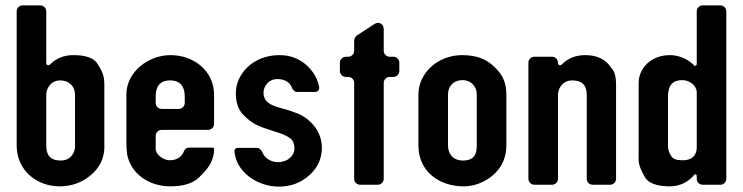

<svg xmlns="http://www.w3.org/2000/svg" viewBox="-20 -687 2762 714"><path d="M202 6C246 6 285 -8 318 -36C351 -64 367 -98 368 -137V-372C368 -399 364 -418 341 -452C327 -472 298 -482 253 -482C218 -482 188 -470 166 -447C161 -442 152 -445 152 -451V-645C152 -657 142 -667 130 -667H64C52 -667 42 -657 42 -645V-146C42 -53 117 6 202 6ZM204 -388C237 -388 259 -366 259 -335V-143C259 -118 242 -90 206 -90C166 -90 152 -111 152 -146V-335C152 -359 170 -388 204 -388Z M450 -336V-155C450 -141 451 -126 453 -112C467 -40 535 6 613 6C662 6 697 -5 720 -27C743 -49 758 -68 765 -83C771 -98 776 -112 776 -127V-133C776 -136 774 -138 771 -138H680C675 -138 667 -132 665 -127C658 -107 641 -91 611 -91C588 -91 559 -112 559 -133V-182C559 -194 569 -204 581 -204H754C766 -204 776 -214 776 -226V-336C776 -421 703 -482 614 -482C530 -482 450 -418 450 -336ZM613 -388C652 -388 667 -363 667 -329V-304C667 -292 657 -282 645 -282H581C569 -282 559 -292 559 -304V-329C559 -362 572 -388 613 -388Z M1013 -84C987 -84 963 -100 955 -122C954 -127 944 -137 938 -137H865C856 -137 851 -131 852 -123C859 -46 938 7 1017 7C1061 7 1099 -7 1131 -36C1163 -65 1177 -99 1177 -138C1177 -172 1163 -206 1137 -231C1111 -257 1092 -264 1053 -277L1018 -287C987 -296 960 -308 960 -342C960 -366 978 -393 1012 -393C1038 -393 1059 -381 1066 -360C1068 -354 1077 -345 1083 -345H1151C1162 -345 1168 -352 1167 -363C1162 -391 1148 -417 1125 -440C1096 -468 1061 -482 1019 -482C920 -482 857 -411 857 -341C857 -306 866 -280 883 -262C917 -226 940 -218 989 -202L1011 -195C1033 -188 1050 -180 1060 -172C1070 -164 1075 -151 1075 -134C1075 -108 1050 -84 1013 -84Z M1319 0H1385C1397 0 1407 -10 1407 -22V-379C1407 -391 1417 -401 1429 -401H1443C1455 -401 1465 -411 1465 -423V-454C1465 -466 1455 -476 1443 -476H1429C1417 -476 1407 -486 1407 -498V-579C1407 -598 1389 -608 1373 -598L1307 -555C1302 -552 1297 -542 1297 -536V-498C1297 -486 1287 -476 1275 -476H1266C1254 -476 1244 -466 1244 -454V-423C1244 -411 1254 -401 1266 -401H1275C1287 -401 1297 -391 1297 -379V-22C1297 -10 1307 0 1319 0Z M1704 6C1728 6 1751 1 1774 -10C1826 -35 1863 -81 1863 -146V-336C1863 -371 1853 -400 1834 -422C1800 -462 1761 -482 1698 -482C1607 -482 1536 -414 1536 -336V-146C1536 -49 1614 6 1704 6ZM1701 -389C1731 -389 1753 -366 1753 -336V-148C1753 -118 1747 -90 1701 -90C1666 -90 1646 -114 1646 -146V-336C1646 -363 1663 -389 1701 -389Z M2253 -435C2232 -467 2200 -482 2156 -482C2121 -482 2091 -470 2069 -447C2064 -442 2055 -445 2055 -451V-454C2055 -466 2045 -476 2033 -476H1967C1955 -476 1945 -466 1945 -454V-22C1945 -10 1955 0 1967 0H2033C2045 0 2055 -10 2055 -22V-335C2055 -359 2073 -388 2108 -388C2144 -388 2162 -370 2162 -335V-22C2162 -10 2172 0 2184 0H2249C2261 0 2271 -10 2271 -22V-370C2271 -388 2270 -418 2253 -435Z M2471 -482C2398 -482 2355 -430 2355 -379V-122C2355 -84 2351 -78 2377 -30C2390 -6 2422 6 2471 6C2514 6 2544 -15 2562 -37C2565 -41 2571 -38 2571 -33V-22C2571 -10 2581 0 2593 0H2659C2671 0 2681 -10 2681 -22V-645C2681 -657 2671 -667 2659 -667H2593C2581 -667 2571 -657 2571 -645V-449C2571 -443 2564 -440 2561 -444C2540 -466 2507 -482 2471 -482ZM2571 -344V-139C2571 -114 2558 -91 2518 -91C2496 -91 2482 -96 2476 -107C2463 -127 2464 -138 2464 -153V-324C2464 -355 2470 -389 2517 -389C2543 -389 2570 -371 2571 -344Z"/></svg>

Font: DIN Rundschrift
Style: Mittel
Weight: 400
Version: Version 1.027